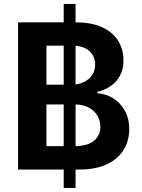

<svg xmlns="http://www.w3.org/2000/svg" viewBox="-20 -838 701 949"><path d="M294.9 90.8V-818.4H353.5V90.8ZM69.3 0V-727.5H353Q432.6 -727.5 485.4 -703.1Q538.1 -678.7 564.2 -636.2Q590.3 -593.8 590.3 -539.6Q590.3 -496.1 573.2 -464.4Q556.2 -432.6 527.1 -412.6Q498 -392.6 461.4 -384.3V-377Q501.5 -375 537.4 -353.5Q573.2 -332 595.9 -293Q618.7 -253.9 618.7 -199.2Q618.7 -142.6 591.1 -97.4Q563.5 -52.2 508.3 -26.1Q453.1 0 370.1 0ZM209.5 -115.7H344.7Q414.1 -115.7 445.1 -142.3Q476.1 -168.9 476.1 -211.4Q476.1 -243.2 460.4 -268.1Q444.8 -293 416.5 -307.4Q388.2 -321.8 349.1 -321.8H209.5ZM209.5 -419.4H334Q366.7 -419.4 393.1 -431.6Q419.4 -443.8 434.8 -466.1Q450.2 -488.3 450.2 -519.5Q450.2 -560.1 421.1 -586.2Q392.1 -612.3 336.9 -612.3H209.5Z"/></svg>

Font: Inter Cardless
Style: Bold
Weight: 700
Designer: Rasmus Andersson
Foundry: rsms
Version: Version 4.001;git-9221beed3